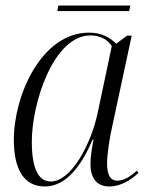

<svg xmlns="http://www.w3.org/2000/svg" viewBox="-20 -664 539 694"><path d="M187 -624H447L451 -644H191ZM142 10C205 10 264 -40 315 -160H318C312 -128 307 -97 307 -71C307 -20 330 10 375 10C416 10 455 -14 480 -39L475 -47C448 -24 428 -11 404 -11C378 -11 367 -33 367 -74C367 -105 377 -171 385 -204L456 -535H439L400 -506C378 -528 348 -546 302 -546C129 -546 30 -318 30 -159C30 -54 65 10 142 10ZM164 -8C123 -8 95 -46 95 -152C95 -293 174 -536 307 -536C338 -536 369 -523 384 -497L333 -256C309 -142 237 -8 164 -8Z"/></svg>

Font: Noto Serif Display SemiCondensed Light
Style: Italic
Weight: 300
Width: 4
Italic angle: -12°
Designer: Monotype Design Team
Foundry: Monotype Imaging Inc.
Version: Version 2.009